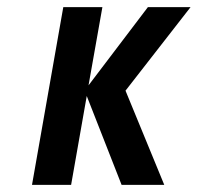

<svg xmlns="http://www.w3.org/2000/svg" viewBox="-20 -520 556 540"><path d="M70 0 158 -500H268L229 -280L396 -500H516L333 -265L442 0H322L224 -250L180 0Z"/></svg>

Font: Cuprum SemiBold
Style: Italic
Weight: 600
Italic angle: -10°
Version: Version 3.000